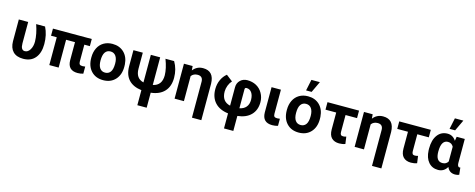

<svg xmlns="http://www.w3.org/2000/svg" viewBox="-39 -1677 6936 2804"><g transform="rotate(15 3429.0 -274.5)"><path d="M196.8 -528.3V-205.1Q196.8 -103.5 258.3 -103.5Q305.2 -103.5 336.2 -153.6Q367.2 -203.6 367.2 -276.4Q365.2 -391.6 317.4 -528.3H452.1Q507.8 -417 507.8 -276.4Q507.8 -142.6 444.3 -66.2Q380.9 10.3 263.2 10.3Q161.6 10.3 108.9 -44.2Q56.2 -98.6 55.2 -199.7V-528.3Z M1158.2 -420.4H1074.7V-165Q1074.7 -136.2 1085.7 -123.3Q1096.7 -110.4 1128.9 -110.4Q1150.4 -110.4 1169.9 -114.3V-7.3Q1131.8 5.4 1085 5.4Q936.5 5.4 933.6 -144.5V-420.4H798.8V0H657.7V-420.4H571.3V-528.3H1158.2Z M1221.7 -269Q1221.7 -347.7 1252 -409.2Q1282.2 -470.7 1339.1 -504.4Q1396 -538.1 1471.2 -538.1Q1578.1 -538.1 1645.8 -472.7Q1713.4 -407.2 1721.2 -294.9L1722.2 -258.8Q1722.2 -137.2 1654.3 -63.7Q1586.4 9.8 1472.2 9.8Q1357.9 9.8 1289.8 -63.5Q1221.7 -136.7 1221.7 -262.7ZM1362.8 -258.8Q1362.8 -183.6 1391.1 -143.8Q1419.4 -104 1472.2 -104Q1523.4 -104 1552.2 -143.3Q1581.1 -182.6 1581.1 -269Q1581.1 -342.8 1552.2 -383.3Q1523.4 -423.8 1471.2 -423.8Q1419.4 -423.8 1391.1 -383.5Q1362.8 -343.3 1362.8 -258.8Z M2192.4 -528.3V-110.4Q2325.2 -138.2 2325.2 -290.5Q2323.7 -394.5 2272.5 -528.3H2403.3Q2466.3 -421.9 2466.3 -290.5Q2466.3 -160.6 2395.3 -84.2Q2324.2 -7.8 2192.4 6.3V233.4H2051.3V5.9Q1923.8 -9.8 1856.7 -82.3Q1789.6 -154.8 1788.1 -281.7V-528.3H1929.7V-287.1Q1929.7 -140.1 2051.3 -111.3V-528.3Z M2683.1 -528.3 2688.5 -463.4Q2746.6 -538.1 2840.3 -538.1Q3006.3 -538.1 3010.3 -348.1V202.6H2868.7V-341.8Q2867.2 -423.8 2788.6 -423.8Q2726.6 -423.8 2692.9 -378.4V0H2551.8V-528.3Z M3361.3 5.9Q3230.5 -10.3 3160.2 -87.2Q3089.8 -164.1 3089.8 -290.5Q3089.8 -365.7 3119.1 -429.9Q3148.4 -494.1 3199.7 -535.2L3296.4 -460Q3265.6 -426.3 3248.8 -381.8Q3231.9 -337.4 3231 -290.5Q3231 -140.1 3361.3 -110.8V-390.1Q3361.3 -453.1 3404.1 -494.4Q3446.8 -535.6 3510.3 -535.6Q3585.9 -535.6 3645.5 -503.7Q3705.1 -471.7 3740.7 -409.4Q3776.4 -347.2 3776.4 -272.9Q3776.4 -153.3 3704.8 -80.3Q3633.3 -7.3 3502.4 6.8V233.4H3361.3ZM3502.4 -109.4Q3565.9 -121.6 3600.6 -162.6Q3635.3 -203.6 3635.3 -272.9Q3634.3 -340.8 3605.5 -381.3Q3576.7 -421.9 3527.3 -421.9Q3502.4 -421.9 3502.4 -396.5Z M4018.1 -528.3 4017.6 -165Q4017.6 -135.7 4029.1 -123Q4040.5 -110.4 4072.3 -110.4Q4093.8 -110.4 4113.3 -114.3V-7.3Q4075.2 5.4 4027.8 5.4Q3878.9 5.4 3876.5 -145.5V-528.3Z M4178.2 -269Q4178.2 -347.7 4208.5 -409.2Q4238.8 -470.7 4295.7 -504.4Q4352.5 -538.1 4427.7 -538.1Q4534.7 -538.1 4602.3 -472.7Q4669.9 -407.2 4677.7 -294.9L4678.7 -258.8Q4678.7 -137.2 4610.8 -63.7Q4543 9.8 4428.7 9.8Q4314.5 9.8 4246.3 -63.5Q4178.2 -136.7 4178.2 -262.7ZM4319.3 -258.8Q4319.3 -183.6 4347.7 -143.8Q4376 -104 4428.7 -104Q4480 -104 4508.8 -143.3Q4537.6 -182.6 4537.6 -269Q4537.6 -342.8 4508.8 -383.3Q4480 -423.8 4427.7 -423.8Q4376 -423.8 4347.7 -383.5Q4319.3 -343.3 4319.3 -258.8ZM4411.1 -781.7H4539.1L4459.5 -613.3H4375.5Z M5199.2 -415H5025.4V-160.2Q5025.4 -131.3 5035.6 -118.2Q5045.9 -105 5069.8 -105Q5092.8 -105 5117.7 -113.3L5132.3 -5.9Q5090.8 9.8 5041 9.8Q4967.8 9.8 4926.3 -31.5Q4884.8 -72.8 4884.3 -159.7V-415H4722.2V-528.3H5199.2Z M5405.3 -528.3 5410.6 -463.4Q5468.8 -538.1 5562.5 -538.1Q5728.5 -538.1 5732.4 -348.1V202.6H5590.8V-341.8Q5589.4 -423.8 5510.7 -423.8Q5448.7 -423.8 5415 -378.4V0H5273.9V-528.3Z M6284.2 -415H6110.4V-160.2Q6110.4 -131.3 6120.6 -118.2Q6130.9 -105 6154.8 -105Q6177.7 -105 6202.6 -113.3L6217.3 -5.9Q6175.8 9.8 6126 9.8Q6052.7 9.8 6011.2 -31.5Q5969.7 -72.8 5969.2 -159.7V-415H5807.1V-528.3H6284.2Z M6797.9 -528.3V-163.6Q6799.3 -106 6832.5 -106Q6839.4 -106 6843.3 -107.9L6855 -2Q6830.6 10.3 6793.9 10.3Q6705.6 10.3 6672.4 -71.3Q6624.5 9.8 6536.1 9.8Q6445.8 9.8 6390.6 -54.4Q6335.4 -118.7 6330.6 -230.5L6330.1 -260.3Q6330.1 -388.7 6385.7 -463.4Q6441.4 -538.1 6537.1 -538.1Q6617.7 -538.1 6665 -464.8L6675.3 -528.3ZM6471.7 -250Q6471.7 -103.5 6571.8 -103.5Q6629.9 -103.5 6656.7 -150.4V-372.6Q6629.9 -423.8 6572.8 -423.8Q6524.4 -423.8 6498 -381.8Q6471.7 -339.8 6471.7 -250ZM6580.6 -781.7H6708.5L6628.9 -613.3H6544.9Z"/></g></svg>

Font: SteelSelectRoboto
Style: Roboto-Bold
Weight: 700
Designer: Google
Version: Version 2.137; 2017